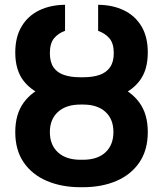

<svg xmlns="http://www.w3.org/2000/svg" viewBox="-20 -780 688 810"><path d="M319.3 -441.9H330.1Q408.7 -442.4 470.5 -419.2Q532.2 -396 567.9 -347.4Q603.5 -298.8 603.5 -223.1Q603.5 -147 568.1 -95Q532.7 -43 470.9 -16.6Q409.2 9.8 330.1 9.8H319.3Q240.2 9.8 178 -16.6Q115.7 -43 80.1 -94.7Q44.4 -146.5 44.4 -222.7Q44.4 -298.8 80.1 -347.4Q115.7 -396 178 -419.2Q240.2 -442.4 319.3 -441.9ZM330.1 -338.9H319.3Q258.8 -338.9 224.6 -307.9Q190.4 -276.9 190.4 -222.7Q190.4 -168.5 224.6 -137.2Q258.8 -106 319.3 -106H330.1Q391.1 -106 424.8 -137.2Q458.5 -168.5 458.5 -223.1Q458.5 -277.3 424.8 -308.1Q391.1 -338.9 330.1 -338.9ZM331.1 -454.1Q371.1 -454.1 399.7 -463.9Q428.2 -473.6 444.1 -496.1Q460 -518.6 460 -556.2Q460 -596.7 441.7 -618.2Q423.3 -639.6 394 -649.9V-759.8Q455.1 -759.3 502.4 -736.6Q549.8 -713.9 576.7 -669.2Q603.5 -624.5 603.5 -558.6Q603.5 -482.9 567.6 -437.3Q531.7 -391.6 470 -371.8Q408.2 -352.1 331.1 -352.1H317.4Q240.7 -352.5 178.7 -372.3Q116.7 -392.1 80.6 -437.5Q44.4 -482.9 44.4 -558.6Q44.4 -624 71.3 -668.7Q98.1 -713.4 145.5 -736.3Q192.9 -759.3 254.4 -759.8V-649.9Q225.1 -639.6 207.8 -618.2Q190.4 -596.7 190.4 -556.2Q190.4 -518.1 205.8 -495.8Q221.2 -473.6 249.8 -463.9Q278.3 -454.1 317.4 -454.1Z"/></svg>

Font: Inter 28pt
Style: Bold
Weight: 700
Designer: Rasmus Andersson
Foundry: rsms
Version: Version 4.001;git-66647c0bb